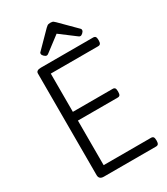

<svg xmlns="http://www.w3.org/2000/svg" viewBox="-295 -1395 1327 1522"><g transform="rotate(-30 368.0 -634.5)"><path d="M187 0Q165 0 154 -10Q143 -20 143 -40V-970Q143 -984 154 -991Q165 -998 187 -998H664Q679 -998 685.5 -989.5Q692 -981 692 -958Q692 -936 685.5 -927Q679 -918 664 -918H231V-568H595Q610 -568 616 -559.5Q622 -551 622 -528Q622 -506 616 -497Q610 -488 595 -488H231V-80H664Q679 -80 685.5 -71.5Q692 -63 692 -40Q692 -18 685.5 -9Q679 0 664 0ZM275 -1058Q265 -1058 252.5 -1070Q240 -1082 240 -1092Q240 -1095 240 -1099Q240 -1103 246 -1108L385 -1249Q392 -1256 401 -1262.5Q410 -1269 429 -1269Q448 -1269 456.5 -1262.5Q465 -1256 472 -1249L613 -1108Q618 -1103 618.5 -1099Q619 -1095 619 -1092Q619 -1082 606.5 -1070Q594 -1058 584 -1058Q577 -1058 572 -1061.5Q567 -1065 559 -1071L429 -1169L300 -1071Q293 -1065 287 -1061.5Q281 -1058 275 -1058Z"/></g></svg>

Font: Playwrite ES Deco
Style: Regular
Weight: 400
Designer: Veronika Burian, José Scaglione
Foundry: TypeTogether
Version: Version 1.002